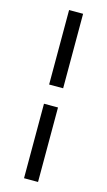

<svg xmlns="http://www.w3.org/2000/svg" viewBox="-133 -825 539 966"><g transform="rotate(15 136.5 -342.0)"><path d="M100 -780H173V-392H100ZM100 -292H173V96H100Z"/></g></svg>

Font: Uncut Sans Variable
Style: Regular
Weight: 400
Designer: Kasper Nordkvist
Foundry: UNCUT.wtf
Version: Version 1.304;Glyphs 3.2 (3246)